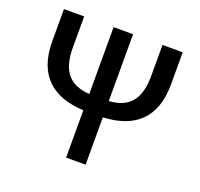

<svg xmlns="http://www.w3.org/2000/svg" viewBox="-127 -877 1059 1018"><g transform="rotate(20 402.5 -368.0)"><path d="M736 -736H622V-561C622 -424 565 -366 456 -359V-736H346V-359C237 -366 180 -424 180 -561V-736H66V-555C66 -364 170 -275 346 -267V0H456V-267C632 -275 736 -364 736 -555Z"/></g></svg>

Font: Spoqa Han Sans Neo Medium
Style: Regular
Weight: 500
Designer: [Spoqa Han Sans Neo] Dong-huui Kim ___ Younghwa Kang ___ Yujin Lee ___ [Noto Sans] Ryoko NISHIZUKA ____ (kana & ideograp
Foundry: Spoqa (http://www.spoqa-han-sans.com)
Version: Version 1.100;hotconv 1.0.109;makeotfexe 2.5.65596